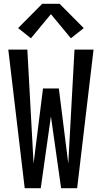

<svg xmlns="http://www.w3.org/2000/svg" viewBox="-20 -998 540 1018"><path d="M111 0 24 -735H125L158 -131L208 -529H292L342 -131L375 -735H476L389 0H304L250 -381L196 0ZM144 -795 76 -849 204 -978H296L424 -849L356 -795L250 -923Z"/></svg>

Font: Iosevka SS04 Semibold
Style: Regular
Weight: 600
Monospace: yes
Designer: Belleve Invis
Foundry: Belleve Invis
Version: Version 19.0.0; ttfautohint (v1.8.4)